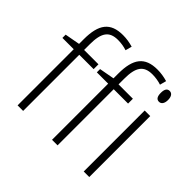

<svg xmlns="http://www.w3.org/2000/svg" viewBox="-178 -973 1182 1182"><g transform="rotate(45 413.0 -382.5)"><path d="M286.1 -530.8H161.1V-580.1C161.1 -680.2 189.5 -722.2 265.1 -722.2C291 -722.2 316.9 -718.3 342.8 -710L354 -752C324.7 -760.7 295.4 -765.1 266.1 -765.1C157.2 -765.1 112.8 -706.5 112.8 -576.2V-535.2L14.2 -517.1V-488.8H112.8V0H161.1V-488.8H286.1ZM585.9 -530.8H460.9V-580.1C460.9 -680.2 489.3 -722.2 564.9 -722.2C590.8 -722.2 616.7 -718.3 642.6 -710L653.8 -752C624.5 -760.7 595.2 -765.1 565.9 -765.1C457 -765.1 412.6 -706.5 412.6 -576.2V-535.2L314 -517.1V-488.8H412.6V0H460.9V-488.8H585.9ZM681.6 -678.2C681.6 -646.5 691.9 -630.9 712.4 -630.9C732.4 -630.9 744.6 -648.9 744.6 -678.2C744.6 -708 732.4 -725.1 712.4 -725.1C691.9 -725.1 681.6 -709.5 681.6 -678.2ZM736.8 -530.8H688.5V0H736.8Z"/></g></svg>

Font: Open Sans 300
Style: Regular
Weight: 300
Foundry: Ascender Corporation
Version: Version 1.100;PS 001.100;hotconv 1.0.88;makeotf.lib2.5.64775